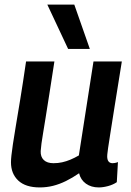

<svg xmlns="http://www.w3.org/2000/svg" viewBox="-20 -810 573 840"><path d="M154 10Q92 10 60 -20Q28 -50 28 -100Q28 -112 30 -130.5Q32 -149 36.5 -179.5Q41 -210 49 -257.5Q57 -305 68.5 -375Q80 -445 94 -541H218Q205 -456 195.5 -396Q186 -336 179.5 -295Q173 -254 168.5 -227.5Q164 -201 161.5 -182.5Q159 -164 158 -149Q157 -124 171.5 -110Q186 -96 214 -96Q234 -96 252 -100Q270 -104 288 -111.5Q306 -119 325 -130L389 -541H513Q494 -424 482 -348Q470 -272 463 -228Q456 -184 453 -163Q450 -142 449.5 -135Q449 -128 449 -126Q449 -111 455 -103.5Q461 -96 473 -96Q476 -96 482.5 -97Q489 -98 496 -101L491 -13Q475 -2 453 4Q431 10 412 10Q379 10 356 -6.5Q333 -23 326 -52Q297 -32 268.5 -18Q240 -4 212 3Q184 10 154 10ZM278 -596 187 -790H305L373 -596Z"/></svg>

Font: Georama ExtraCondensed Thin SemiBold
Style: Italic
Weight: 600
Italic angle: -9°
Version: Version 1.001